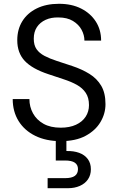

<svg xmlns="http://www.w3.org/2000/svg" viewBox="-20 -732 624 1012"><path d="M300 12Q223 12 166 -16Q109 -44 78 -94Q47 -144 47 -210H135Q135 -169 154 -134.5Q173 -100 209.5 -79.5Q246 -59 300 -59Q347 -59 380.5 -74.5Q414 -90 431.5 -117Q449 -144 449 -178Q449 -217 432 -242.5Q415 -268 385.5 -284.5Q356 -301 317.5 -313.5Q279 -326 235 -341Q150 -369 110.5 -411Q71 -453 71 -520Q71 -577 97.5 -620Q124 -663 173.5 -687.5Q223 -712 291 -712Q358 -712 407.5 -687Q457 -662 485 -618.5Q513 -575 513 -518H425Q425 -547 410 -575Q395 -603 364.5 -621.5Q334 -640 288 -640Q250 -641 220.5 -627.5Q191 -614 174.5 -589Q158 -564 158 -528Q158 -494 172.5 -473Q187 -452 214.5 -437.5Q242 -423 279 -411Q316 -399 361 -384Q412 -367 451.5 -342.5Q491 -318 513.5 -280Q536 -242 536 -183Q536 -133 509.5 -88.5Q483 -44 431 -16Q379 12 300 12ZM231 260V207H323Q358 207 374.5 195Q391 183 391 159Q391 137 374.5 125.5Q358 114 323 114H274V-6H330V64Q368 63 397 73.5Q426 84 442.5 106Q459 128 459 160Q459 191 443.5 213.5Q428 236 400.5 248Q373 260 338 260Z"/></svg>

Font: DM Sans 11pt
Style: Regular
Weight: 400
Version: Version 4.004;gftools[0.9.30]